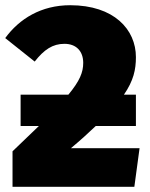

<svg xmlns="http://www.w3.org/2000/svg" viewBox="-25 -716 575 736"><path d="M247 -148C284 -179 315 -207 342 -233H496V-353H450C487 -407 496 -449 496 -497C496 -603 412 -696 244 -696C133 -696 49 -644 -5 -570L108 -480C144 -526 177 -548 222 -548C267 -548 294 -520 294 -475C294 -439 281 -406 237 -353H54V-233H124C95 -205 62 -173 23 -136V0H490L510 -148Z"/></svg>

Font: Fira Sans Heavy
Style: Regular
Weight: 900
Designer: bBox Type GmbH & Carrois Corporate GbR & Edenspiekermann AG
Foundry: bBox Type GmbH & Carrois Corporate GbR & Edenspiekermann AG
Version: Version 4.300;PS 004.300;hotconv 1.0.88;makeotf.lib2.5.64775